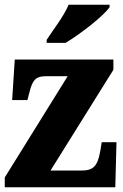

<svg xmlns="http://www.w3.org/2000/svg" viewBox="-20 -786 518 806"><path d="M176 -619V-606H255C318 -643 417 -721 440 -756V-766H268C250 -721 202 -659 176 -619ZM0 0H464L469 -189H407L401 -152C389 -85 370 -70 319 -70H192L456 -493V-536H42L31 -366H95L104 -400C117 -455 135 -466 173 -466H264L0 -41Z"/></svg>

Font: Noto Serif Bengali Condensed Black
Style: Regular
Weight: 900
Width: 3
Designer: Juan Bruce, Universal Thirst, Indian Type Foundry and the Monotype Design Team.
Foundry: Monotype Imaging Inc.
Version: Version 2.003